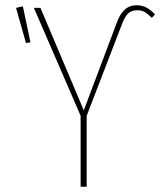

<svg xmlns="http://www.w3.org/2000/svg" viewBox="-20 -711 610 731"><path d="M287 -270 109 -681H134L299 -291L424 -623Q436 -657 454.5 -674Q473 -691 501 -691Q539 -691 570 -656L558 -643Q542 -659 530.5 -665.5Q519 -672 502 -672Q480 -672 467 -659Q454 -646 442 -613L310 -270V0H287ZM67 -687 96 -550 79 -547 41 -681Z"/></svg>

Font: Fira Sans Extra Condensed Thin
Style: Regular
Weight: 250
Width: 1
Designer: Carrois Corporate & Edenspiekermann AG
Foundry: Carrois Corporate GbR & Edenspiekermann AG
Version: Version 4.203